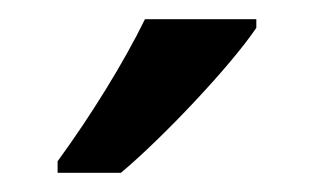

<svg xmlns="http://www.w3.org/2000/svg" viewBox="-20 -786 327 200"><path d="M247 -757V-766H131C109 -721 75 -666 40 -618V-606H106C150 -643 220 -717 247 -757Z"/></svg>

Font: Noto Sans Armenian Condensed Medium
Style: Regular
Weight: 500
Width: 3
Designer: Monotype Design Team
Foundry: Monotype Imaging Inc.
Version: Version 2.008